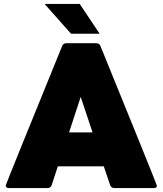

<svg xmlns="http://www.w3.org/2000/svg" viewBox="-20 -953 824 973"><path d="M449 -282 389 -462 330 -282ZM760 0H559Q544 0 538 -15L506 -110H273L242 -15Q236 0 221 0H24Q9 0 9 -13Q9 -18 295 -720Q301 -734 316 -734H468Q483 -734 489 -720Q775 -18 775 -12Q775 0 760 0ZM485 -782H340L206 -933H384Z"/></svg>

Font: YamahaIndonesia935. App Black
Style: Regular
Weight: 900
Designer: Dalton Maag Ltd
Foundry: Dalton Maag Ltd
Version: Version 1.002; January 01, 2024; Regular/Italic